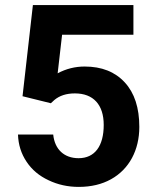

<svg xmlns="http://www.w3.org/2000/svg" viewBox="-20 -731 614 761"><path d="M181.6 -321.8 195.3 -334.5C216.3 -352.1 243.2 -360.8 276.9 -360.8C349.6 -360.8 391.1 -316.4 391.1 -235.8C391.1 -151.9 355.5 -104 291.5 -104C234.4 -104 196.8 -138.7 190.9 -197.8H51.3C52.7 -157.2 64 -121.6 85.4 -89.8C106.4 -58.1 135.7 -33.7 172.4 -16.6C209 1 249 9.8 292 9.8C341.3 9.8 383.8 -0.5 419.9 -20.5C492.2 -60.5 532.2 -136.2 532.2 -228C532.2 -303.7 513.2 -362.3 474.6 -404.3C436 -446.3 383.3 -467.3 315.4 -467.3C277.8 -467.3 242.2 -458.5 208.5 -440.4L226.1 -593.3H508.8V-710.9H110.4L69.3 -349.6Z"/></svg>

Font: Shabnam
Style: Bold
Weight: 700
Foundry: DejaVu fonts team - Redesigned by Saber Rastikerdar - Based on Vazir font
Version: Version 5.0.1